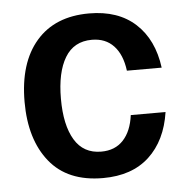

<svg xmlns="http://www.w3.org/2000/svg" viewBox="-44 -555 591 610"><g transform="rotate(-5 252.0 -249.5)"><path d="M260.8 12.5Q148.3 12.5 90.8 -58.8Q33.3 -130 33.3 -250Q33.3 -374.2 92.9 -443.3Q152.5 -512.5 261.7 -512.5Q354.2 -512.5 409.6 -461.7Q465 -410.8 476.7 -320.8H365.8Q359.2 -372.5 332.9 -400.4Q306.7 -428.3 263.3 -428.3Q205.8 -428.3 177.5 -381.2Q149.2 -334.2 149.2 -250Q149.2 -165.8 177.5 -118.8Q205.8 -71.7 262.5 -71.7Q306.7 -71.7 332.9 -100Q359.2 -128.3 365.8 -179.2H476.7Q463.3 -89.2 408.3 -38.3Q353.3 12.5 260.8 12.5Z"/></g></svg>

Font: Familjen Grotesk GF Medium
Style: Regular
Weight: 500
Designer: Anders Wikstroem, Jonas Baeckman, Matilda Gysing, Kristian Moeller
Foundry: Familjen STHLM AB
Version: Version 2.000; Beta; Release 4; Build 6